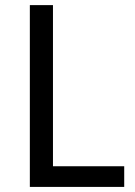

<svg xmlns="http://www.w3.org/2000/svg" viewBox="-20 -734 531 754"><path d="M97.2 0V-713.9H188V-81.1H467.8V0Z"/></svg>

Font: Puppies Kittens
Style: Regular
Weight: 400
Foundry: Ascender Corporation and Peter Mawhorter
Version: Version 0.1